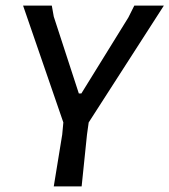

<svg xmlns="http://www.w3.org/2000/svg" viewBox="-20 -662 602 682"><path d="M562 -642 295 -227 289 -184 270 0H171L201 -184L205 -227L62 -642H164L171 -603L260 -330H269L436 -600L457 -642Z"/></svg>

Font: Alegreya Sans Medium
Style: Italic
Weight: 500
Italic angle: -7°
Designer: Juan Pablo del Peral
Foundry: Huerta Tipografica
Version: Version 2.007